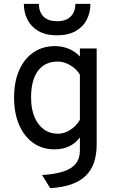

<svg xmlns="http://www.w3.org/2000/svg" viewBox="-20 -762 603 995"><path d="M240 213 198 145Q266 141 309.2 126.5Q352.5 112 373.2 85.5Q394 59 394 19V-50Q348 12 262 12Q199 12 152 -21.5Q105 -55 79 -115.2Q53 -175.5 53 -256Q53 -337.5 79.2 -397.5Q105.5 -457.5 153 -490.2Q200.5 -523 265 -523Q303.5 -523 337.2 -508.8Q371 -494.5 394 -469V-511H481V-14Q481 40.5 466.5 81.8Q452 123 422 151Q392 179 346.8 194.2Q301.5 209.5 240 213ZM280 -69Q313 -69 344.2 -89Q375.5 -109 394 -141V-375Q377 -404.5 344.2 -423.8Q311.5 -443 280 -443Q212.5 -443 176.8 -395Q141 -347 141 -256Q141 -199 158.2 -157Q175.5 -115 206.8 -92Q238 -69 280 -69ZM275.5 -579Q217 -579 179 -601.2Q141 -623.5 122.2 -660.5Q103.5 -697.5 103.5 -742H181.5Q181.5 -714.5 192 -694.2Q202.5 -674 223.5 -663Q244.5 -652 275.5 -652Q306.5 -652 327.8 -663Q349 -674 359.8 -694.2Q370.5 -714.5 370.5 -742H448.5Q448.5 -697.5 429.8 -660.5Q411 -623.5 372.5 -601.2Q334 -579 275.5 -579Z"/></svg>

Font: Overpass
Style: Regular
Weight: 400
Designer: Delve Withrington, Dave Bailey, Thomas Jockin
Foundry: Delve Fonts LLC
Version: Version 4.000